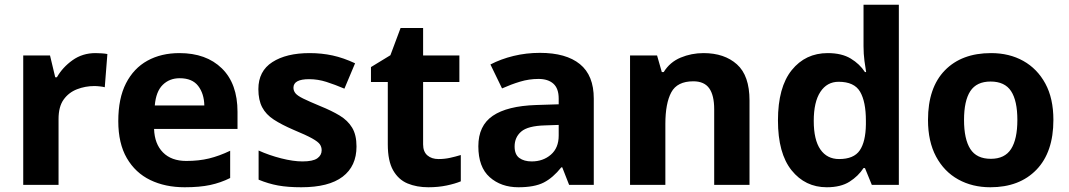

<svg xmlns="http://www.w3.org/2000/svg" viewBox="-20 -780 4509 810"><path d="M383 -556Q394 -556 409 -555Q424 -554 433 -552L422 -412Q415 -414 401.5 -415.5Q388 -417 378 -417Q340 -417 305 -403.5Q270 -390 248.5 -360Q227 -330 227 -278V0H78V-546H191L213 -454H220Q244 -496 286 -526Q328 -556 383 -556Z M737 -556Q850 -556 916 -491.5Q982 -427 982 -308V-236H630Q632 -173 667.5 -137Q703 -101 766 -101Q819 -101 862 -111.5Q905 -122 951 -144V-29Q911 -9 866.5 0.5Q822 10 759 10Q677 10 614 -20.5Q551 -51 515 -113Q479 -175 479 -269Q479 -365 511.5 -428.5Q544 -492 602 -524Q660 -556 737 -556ZM738 -450Q695 -450 666.5 -422Q638 -394 633 -335H842Q841 -385 816 -417.5Q791 -450 738 -450Z M1484 -162Q1484 -79 1425.5 -34.5Q1367 10 1251 10Q1194 10 1153 2.5Q1112 -5 1071 -22V-145Q1115 -125 1166 -112Q1217 -99 1256 -99Q1300 -99 1318.5 -112Q1337 -125 1337 -146Q1337 -160 1329.5 -171Q1322 -182 1297 -196Q1272 -210 1219 -232Q1168 -254 1135 -275.5Q1102 -297 1086 -327.5Q1070 -358 1070 -404Q1070 -480 1129 -518Q1188 -556 1286 -556Q1337 -556 1383 -546Q1429 -536 1478 -513L1433 -406Q1393 -423 1357 -434.5Q1321 -446 1284 -446Q1218 -446 1218 -410Q1218 -397 1226.5 -386.5Q1235 -376 1259.5 -364Q1284 -352 1332 -332Q1379 -313 1413 -292.5Q1447 -272 1465.5 -241.5Q1484 -211 1484 -162Z M1830 -109Q1855 -109 1878 -114Q1901 -119 1924 -126V-15Q1900 -5 1864.5 2.5Q1829 10 1787 10Q1738 10 1699.5 -6Q1661 -22 1638.5 -61.5Q1616 -101 1616 -171V-434H1545V-497L1627 -547L1670 -662H1765V-546H1918V-434H1765V-171Q1765 -140 1783 -124.5Q1801 -109 1830 -109Z M2258 -557Q2368 -557 2426.5 -509.5Q2485 -462 2485 -364V0H2381L2352 -74H2348Q2313 -30 2274 -10Q2235 10 2167 10Q2094 10 2046 -32.5Q1998 -75 1998 -163Q1998 -250 2059 -291.5Q2120 -333 2242 -337L2337 -340V-364Q2337 -407 2314.5 -427Q2292 -447 2252 -447Q2212 -447 2174 -435.5Q2136 -424 2098 -407L2049 -508Q2093 -531 2146.5 -544Q2200 -557 2258 -557ZM2279 -251Q2207 -249 2179 -225Q2151 -201 2151 -162Q2151 -128 2171 -113.5Q2191 -99 2223 -99Q2271 -99 2304 -127.5Q2337 -156 2337 -208V-253Z M2948 -556Q3036 -556 3089 -508.5Q3142 -461 3142 -356V0H2993V-319Q2993 -378 2972 -407.5Q2951 -437 2905 -437Q2837 -437 2812 -390.5Q2787 -344 2787 -257V0H2638V-546H2752L2772 -476H2780Q2806 -518 2851.5 -537Q2897 -556 2948 -556Z M3468 10Q3377 10 3319.5 -61.5Q3262 -133 3262 -272Q3262 -412 3320 -484Q3378 -556 3472 -556Q3531 -556 3569 -533Q3607 -510 3629 -476H3634Q3631 -492 3627 -522.5Q3623 -553 3623 -585V-760H3772V0H3658L3629 -71H3623Q3601 -37 3564 -13.5Q3527 10 3468 10ZM3520 -109Q3582 -109 3607 -145.5Q3632 -182 3633 -255V-271Q3633 -351 3608.5 -393Q3584 -435 3518 -435Q3469 -435 3441 -392.5Q3413 -350 3413 -270Q3413 -190 3441 -149.5Q3469 -109 3520 -109Z M4424 -274Q4424 -138 4352.5 -64Q4281 10 4158 10Q4082 10 4022.5 -23Q3963 -56 3929 -119.5Q3895 -183 3895 -274Q3895 -410 3966 -483Q4037 -556 4161 -556Q4238 -556 4297 -523Q4356 -490 4390 -427.5Q4424 -365 4424 -274ZM4047 -274Q4047 -193 4073.5 -151.5Q4100 -110 4160 -110Q4219 -110 4245.5 -151.5Q4272 -193 4272 -274Q4272 -355 4245.5 -395.5Q4219 -436 4159 -436Q4100 -436 4073.5 -395.5Q4047 -355 4047 -274Z"/></svg>

Font: Noto Sans Devanagari UI
Style: Bold
Weight: 700
Designer: Jelle Bosma - Monotype Design Team
Foundry: Monotype Imaging Inc.
Version: Version 2.004; ttfautohint (v1.8.4.7-5d5b)